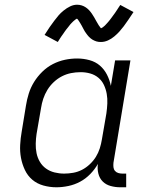

<svg xmlns="http://www.w3.org/2000/svg" viewBox="-20 -786 640 814"><path d="M219 8Q191 8 164 0.5Q137 -7 117 -24Q97 -41 85.5 -65.5Q74 -90 69 -116.5Q64 -143 65.5 -171.5Q67 -200 72 -228L90 -338Q94 -364 102 -389.5Q110 -415 124.5 -438.5Q139 -462 159.5 -482Q180 -502 204.5 -514.5Q229 -527 255 -532.5Q281 -538 307 -538Q334 -538 359.5 -531Q385 -524 403.5 -508Q422 -492 433.5 -469.5Q445 -447 450 -422L468 -530H533L461 -96Q460 -86 461 -77Q462 -68 467.5 -61.5Q473 -55 481.5 -52.5Q490 -50 499 -50H515V8H490Q469 8 449 2.5Q429 -3 415.5 -16.5Q402 -30 397 -50Q392 -70 395 -91Q382 -68 362.5 -48Q343 -28 319.5 -15.5Q296 -3 270 2.5Q244 8 219 8ZM252 -50Q271 -50 290.5 -53.5Q310 -57 327.5 -66Q345 -75 360.5 -89.5Q376 -104 386.5 -121Q397 -138 403 -157Q409 -176 412 -195L431 -305Q434 -326 435 -347Q436 -368 432.5 -388Q429 -408 420.5 -426Q412 -444 397 -456.5Q382 -469 362.5 -474.5Q343 -480 322 -480Q301 -480 281 -476Q261 -472 242.5 -462.5Q224 -453 208 -438Q192 -423 181 -405Q170 -387 163.5 -367.5Q157 -348 154 -328L135 -218Q132 -198 131.5 -177Q131 -156 135 -136.5Q139 -117 149 -100Q159 -83 175 -71.5Q191 -60 211 -55Q231 -50 252 -50ZM408 -608Q403 -608 398 -608.5Q393 -609 388.5 -610.5Q384 -612 379.5 -614Q375 -616 371 -618.5Q367 -621 363.5 -624Q360 -627 357 -630Q354 -633 351 -637Q348 -641 345 -645Q342 -649 339.5 -653Q337 -657 335 -661Q333 -665 331 -668.5Q329 -672 326.5 -677Q324 -682 321 -686.5Q318 -691 316 -694.5Q314 -698 311 -702Q308 -706 306 -707Q304 -706 299.5 -703Q295 -700 290.5 -695.5Q286 -691 283 -688Q280 -685 277.5 -682Q275 -679 272.5 -675.5Q270 -672 267 -668.5Q264 -665 260.5 -660.5Q257 -656 254 -651.5Q251 -647 247.5 -642Q244 -637 240 -631.5Q236 -626 232.5 -620Q229 -614 225 -608L169 -638Q180 -656 190.5 -671Q201 -686 210.5 -698.5Q220 -711 228.5 -721Q237 -731 250 -741.5Q263 -752 277.5 -759Q292 -766 307 -766Q317 -766 326.5 -763Q336 -760 344 -754.5Q352 -749 358 -742.5Q364 -736 369.5 -728Q375 -720 379 -713Q383 -706 388.5 -696Q394 -686 398.5 -679Q403 -672 408 -666Q411 -667 415.5 -670Q420 -673 424.5 -677.5Q429 -682 431.5 -685Q434 -688 437 -691Q440 -694 442.5 -697.5Q445 -701 448 -704.5Q451 -708 454 -712.5Q457 -717 460.5 -721.5Q464 -726 467.5 -731Q471 -736 474.5 -741.5Q478 -747 482 -753Q486 -759 490 -765L546 -735Q534 -717 524 -702Q514 -687 504.5 -674.5Q495 -662 486 -652Q477 -642 464.5 -631.5Q452 -621 437.5 -614.5Q423 -608 408 -608Z"/></svg>

Font: Iosevka Slab Light Extended
Style: Italic
Weight: 300
Width: 7
Italic angle: -9°
Monospace: yes
Designer: Belleve Invis
Foundry: Belleve Invis
Version: Version 11.1.0; ttfautohint (v1.8.3)